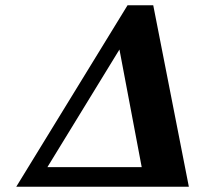

<svg xmlns="http://www.w3.org/2000/svg" viewBox="-20 -713 784 733"><path d="M521 -75 436 -524 161 -75ZM701 0H42L467 -693H565Z"/></svg>

Font: Lingua Franca
Style: Bold Italic
Weight: 700
Italic angle: -13°
Version: Version 1.19